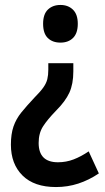

<svg xmlns="http://www.w3.org/2000/svg" viewBox="-20 -563 423 775"><path d="M276 -275Q276 -224 260 -189Q244 -154 206 -116Q171 -80 153.5 -52.5Q136 -25 136 14Q136 92 214 92Q247 92 277 80.5Q307 69 338 48L379 137Q339 164 296 178Q253 192 206 192Q118 192 71 145.5Q24 99 24 21Q24 -22 34.5 -52.5Q45 -83 66.5 -109.5Q88 -136 119 -169Q143 -193 155 -210Q167 -227 171 -243.5Q175 -260 175 -282V-308H276ZM294 -467Q294 -429 275 -410Q256 -391 224 -391Q192 -391 173 -409.5Q154 -428 154 -467Q154 -506 173.5 -524.5Q193 -543 224 -543Q255 -543 274.5 -524Q294 -505 294 -467Z"/></svg>

Font: Noto Sans Kannada Condensed SemiBold
Style: Regular
Weight: 600
Width: 3
Designer: Jelle Bosma - Monotype Design Team
Foundry: Monotype Imaging Inc.
Version: Version 2.005; ttfautohint (v1.8.4.7-5d5b)